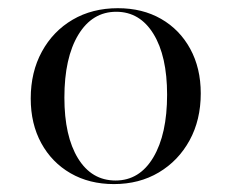

<svg xmlns="http://www.w3.org/2000/svg" viewBox="-20 -447 577 478"><path d="M263.7 11.3Q202.4 11.3 155.6 -15.7Q108.9 -42.7 82.7 -90.7Q56.5 -138.7 56.5 -201.6Q56.5 -267.7 84.3 -318.5Q112.1 -369.4 160.9 -398Q209.7 -426.6 273.4 -426.6Q334.7 -426.6 381 -400Q427.4 -373.4 453.6 -325.4Q479.8 -277.4 479.8 -214.5Q479.8 -148.4 452 -97.6Q424.2 -46.8 375.4 -17.7Q326.6 11.3 263.7 11.3ZM267.7 2.4Q327.4 2.4 361.7 -55.2Q396 -112.9 396 -211.3Q396 -307.3 362.1 -362.5Q328.2 -417.7 269.4 -417.7Q209.7 -417.7 175 -360.5Q140.3 -303.2 140.3 -204Q140.3 -108.1 174.2 -52.8Q208.1 2.4 267.7 2.4Z"/></svg>

Font: Playfair 144pt
Style: Regular
Weight: 400
Designer: Claus Eggers Sørensen
Foundry: Claus Eggers Sørensen
Version: Version 2.001;gftools[0.9.30]